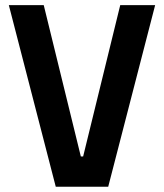

<svg xmlns="http://www.w3.org/2000/svg" viewBox="-20 -713 626 733"><path d="M192.9 0 13.7 -693.4H147L288.6 -115.7H297.4L439 -693.4H572.3L393.1 0Z"/></svg>

Font: Cascadia Code PL
Style: Bold
Weight: 700
Monospace: yes
Designer: Aaron Bell
Foundry: Saja Typeworks
Version: Version 2404.023; ttfautohint (v1.8.4)